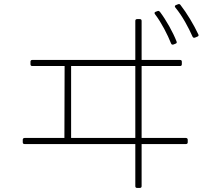

<svg xmlns="http://www.w3.org/2000/svg" viewBox="-20 -887 1040 945"><path d="M928 -706C931 -701 935 -700 940 -702L952 -707C957 -709 959 -713 956 -718C934 -765 900 -822 868 -863C865 -867 861 -868 856 -866L846 -862C840 -860 839 -855 843 -850C878 -808 908 -751 928 -706ZM822 -673C824 -668 828 -666 834 -668L844 -672C850 -674 851 -678 849 -683C831 -729 798 -788 767 -829C764 -832 761 -834 757 -833L746 -829C740 -827 739 -822 743 -817C775 -775 805 -716 822 -673ZM139 -562H298L297 -208H101C95 -208 92 -204 92 -199V-187C92 -181 95 -178 101 -178H646V29C646 35 649 38 655 38H668C674 38 677 35 677 29V-178H895C901 -178 904 -181 904 -187V-199C904 -204 901 -208 895 -208H677V-562H866C872 -562 875 -565 875 -571V-583C875 -589 872 -592 866 -592H677V-784C677 -790 674 -793 668 -793H655C649 -793 646 -790 646 -784V-592H139C133 -592 130 -589 130 -583V-571C130 -565 133 -562 139 -562ZM646 -208H330V-562H646Z"/></svg>

Font: LINE Seed JP_OTF Thin
Style: Regular
Weight: 250
Designer: LY Corporation & Fontrix & Fontworks
Version: Version 1.007